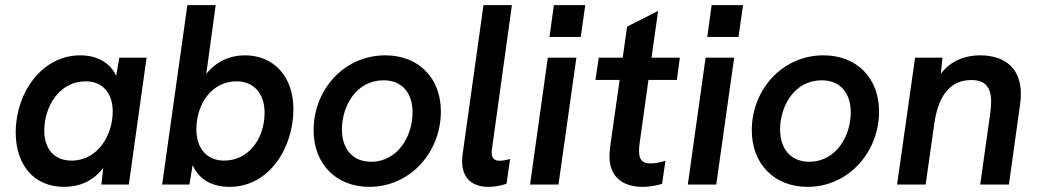

<svg xmlns="http://www.w3.org/2000/svg" viewBox="-20 -717 4034 746"><path d="M228.5 9C286 9 340 -11 381 -64.5L374 0H480.5L549.5 -493H443.5L431.5 -422C408 -474 356 -502 292 -502C143 -502 41 -357 41 -202.5C41 -78.5 110 9 228.5 9ZM152 -209.5C152 -303 210.5 -401 313 -401C378.5 -401 418 -355 418 -284C418 -192 360 -93 258 -93C191 -93 152 -138 152 -209.5Z M872 9C1027 9 1120 -144 1120 -292.5C1120 -424 1040 -502 932 -502C873.5 -502 819.5 -478 781.5 -430L818 -697H708L610 0H716L728.5 -75.5C755 -15.5 808.5 9 872 9ZM743 -214.5C743 -314.5 804 -401 899 -401C966.5 -401 1008 -353.5 1008 -279C1008 -178.5 946 -93 851 -93C783.5 -93 743 -140.5 743 -214.5Z M1415 9C1574.5 9 1693 -126 1693 -284C1693 -413.5 1607 -502 1477 -502C1315 -502 1198.5 -366.5 1198.5 -211C1198.5 -80.5 1285.5 9 1415 9ZM1308.5 -214C1308.5 -305 1364 -405 1470.5 -405C1544 -405 1583 -353.5 1583 -280.5C1583 -186.5 1524.5 -88.5 1422 -88.5C1348 -88.5 1308.5 -141 1308.5 -214Z M1877 9C1895 9 1921 6.5 1948 -3L1962 -99.5C1948 -95 1934 -92.5 1921 -92.5C1902.5 -92.5 1890.5 -100.5 1890.5 -123.5C1890.5 -129 1891 -137 1892.5 -145L1969 -697H1858.5L1777.5 -118C1776.5 -108 1775.5 -99 1775.5 -90.5C1775.5 -23 1816.5 9 1877 9Z M2039.5 0H2150L2219.5 -493H2108.5ZM2115 -573.5H2236.5L2254 -697H2132Z M2475.5 9C2498.5 9 2525.5 5.5 2552.5 -2.5L2565.5 -92.5C2543.5 -85.5 2524.5 -82 2507 -82C2474.5 -82 2463 -98 2463 -130C2463 -141.5 2464 -153 2466 -166L2499.5 -406.5H2610L2621.5 -493H2511.5L2537 -674.5L2416.5 -613.5L2399.5 -493H2306.5L2293.5 -406.5H2387.5L2351 -149C2349 -130.5 2348 -119.5 2348 -110C2348 -25.5 2405 9 2475.5 9Z M2652.5 0H2763L2832.5 -493H2721.5ZM2728 -573.5H2849.5L2867 -697H2745Z M3117.5 9C3277 9 3395.5 -126 3395.5 -284C3395.5 -413.5 3309.5 -502 3179.5 -502C3017.5 -502 2901 -366.5 2901 -211C2901 -80.5 2988 9 3117.5 9ZM3011 -214C3011 -305 3066.5 -405 3173 -405C3246.5 -405 3285.5 -353.5 3285.5 -280.5C3285.5 -186.5 3227 -88.5 3124.5 -88.5C3050.5 -88.5 3011 -141 3011 -214Z M3465.5 0H3576.5L3610 -236C3626.5 -351.5 3676 -406 3754 -406C3806 -406 3831 -380 3831 -322C3831 -309.5 3830 -295.5 3828 -281L3788.5 0H3900L3944 -315.5C3946 -329 3946.5 -341.5 3946.5 -353C3946.5 -448 3888.5 -502 3788 -502C3732 -502 3675 -482.5 3635.5 -430.5L3642 -493H3535.5Z"/></svg>

Font: HK Grotesk SemiBold
Style: Italic
Weight: 600
Italic angle: -16°
Designer: Alfredo Marco Pradil
Foundry: Hanken Design Co.
Version: Version 3.001;FEAKit 1.0